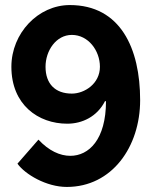

<svg xmlns="http://www.w3.org/2000/svg" viewBox="-20 -730 609 759"><path d="M244 9C423 9 534 -150 534 -334C534 -539 456 -710 256 -710C131 -710 25 -599 25 -466C25 -316 131 -241 246 -241C305 -241 364 -269 395 -330H399C399 -178 331 -114 258 -114C217 -114 173 -134 132 -178L49 -83C79 -41 163 9 244 9ZM375 -466C375 -399 314 -360 264 -360C198 -360 160 -399 160 -466C160 -530 202 -592 264 -592C329 -592 375 -530 375 -466Z"/></svg>

Font: Brassia
Style: Regular
Weight: 400
Designer: Ariel Martín Pérez
Foundry: Tunera Type Foundry
Version: Version 1.600;hotconv 1.0.109;makeotfexe 2.5.65596